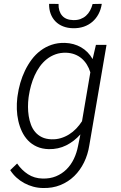

<svg xmlns="http://www.w3.org/2000/svg" viewBox="-20 -760 627 991"><path d="M70.8 -266.1Q75.2 -298.8 84.7 -331.8Q94.2 -364.7 108.9 -395.3Q123.5 -425.8 143.3 -452.4Q163.1 -479 189 -498.5Q214.8 -518.1 246.3 -528.8Q277.8 -539.6 315.4 -538.6Q361.3 -537.1 398.4 -515.9Q435.5 -494.6 458 -455.1L475.1 -528.3H529.8L440.9 -9.3Q433.6 37.6 413.8 78.1Q394 118.7 363.3 148.7Q332.5 178.7 291.5 195.3Q250.5 211.9 200.7 210.4Q175.3 210 151.1 203.4Q127 196.8 105.2 185.1Q83.5 173.3 64.9 156.5Q46.4 139.6 32.7 118.2L68.4 84Q91.8 118.2 124.5 139.4Q157.2 160.6 199.7 161.6Q238.3 162.6 269 149.9Q299.8 137.2 323 114.3Q346.2 91.3 361.1 60.3Q376 29.3 382.8 -6.3L395 -66.4Q362.8 -30.3 321.8 -9.8Q280.8 10.7 231.4 9.8Q196.8 8.8 170.2 -3.2Q143.6 -15.1 124.5 -35.2Q105.5 -55.2 93.3 -81.1Q81.1 -106.9 74.5 -136.2Q67.9 -165.5 66.9 -196Q65.9 -226.6 69.3 -255.4ZM127.4 -255.9Q124.5 -233.4 124.5 -209Q124.5 -184.6 128.2 -161.1Q131.8 -137.7 139.9 -116.2Q147.9 -94.7 161.9 -78.4Q175.8 -62 196.3 -52Q216.8 -42 245.1 -41Q270.5 -40 293.5 -46.9Q316.4 -53.7 336.4 -66.2Q356.4 -78.6 373.3 -96.2Q390.1 -113.8 403.3 -134.3L446.3 -386.7Q439.5 -408.7 428.2 -426.8Q417 -444.8 401.4 -458.3Q385.7 -471.7 366 -479.2Q346.2 -486.8 322.8 -487.8Q292 -488.8 266.8 -479.7Q241.7 -470.7 221.4 -454.6Q201.2 -438.5 185.5 -416.7Q169.9 -395 158.7 -370.1Q147.5 -345.2 140.1 -318.6Q132.8 -292 128.9 -266.1ZM505.4 -740.2Q501 -710.9 488.5 -687.5Q476.1 -664.1 456.8 -647.5Q437.5 -630.9 412.4 -622.3Q387.2 -613.8 357.4 -614.3Q329.1 -614.7 305.9 -623.8Q282.7 -632.8 266.4 -649.4Q250 -666 241.5 -689Q232.9 -711.9 233.4 -740.2L282.2 -739.7Q281.2 -702.1 300.3 -679.7Q319.3 -657.2 358.4 -656.2Q378.9 -655.8 395 -661.6Q411.1 -667.5 423.6 -678.5Q436 -689.5 444.6 -705.1Q453.1 -720.7 458 -739.3Z"/></svg>

Font: Roboto Mono Light
Style: Italic
Weight: 300
Designer: Google
Version: Version 2.000985; 2015; ttfautohint (v1.3)